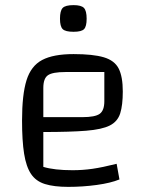

<svg xmlns="http://www.w3.org/2000/svg" viewBox="-20 -720 575 749"><path d="M246 9Q191 9 155.5 -2Q120 -13 101 -41.5Q82 -70 74 -120.5Q66 -171 66 -250Q66 -351 83.5 -407Q101 -463 144.5 -486Q188 -509 267 -509Q343 -509 385 -496.5Q427 -484 443 -452.5Q459 -421 459 -363Q459 -310 449 -278Q439 -246 408.5 -230.5Q378 -215 316 -210Q254 -205 149 -205H119V-263H301Q351 -263 369 -276Q387 -289 387 -325V-439H235Q185 -439 167 -426.5Q149 -414 149 -377V-69Q192 -56 263 -56Q303 -56 341 -61.5Q379 -67 435 -81L446 -20Q412 -6 357.5 1.5Q303 9 246 9ZM267 -596Q235 -596 224.5 -606.5Q214 -617 214 -647Q214 -678 224.5 -689Q235 -700 267 -700Q297 -700 307.5 -689Q318 -678 318 -647Q318 -617 308 -606.5Q298 -596 267 -596Z"/></svg>

Font: Changa Light
Style: Regular
Weight: 300
Designer: Eduardo Rodriguez Tunni
Foundry: Eduardo Rodriguez Tunni
Version: Version 3.002; ttfautohint (v1.8.2)